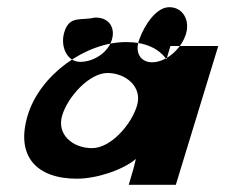

<svg xmlns="http://www.w3.org/2000/svg" viewBox="-20 -655 673 534"><path d="M243 -606C207 -597 173 -613 159 -566C147 -528 165 -483 203 -483C240 -483 280 -508 291 -544C302 -580 281 -608 243 -606ZM451 -635C414 -635 382 -585 368 -547C353 -509 371 -479 408 -482C445 -485 484 -519 497 -560C509 -598 489 -635 451 -635ZM57 -334C91 -447 218 -538 331 -538C383 -538 421 -521 443 -490L454 -527H587L469 -141H338L351 -185L358 -213C320 -181 247 -158 194 -158C81 -158 23 -221 57 -334ZM153 -334C137 -281 182 -243 236 -243C288 -243 345 -308 361 -361C377 -414 329 -452 279 -452C229 -452 169 -387 153 -334Z"/></svg>

Font: Drag You Down
Style: Regular
Weight: 400
Designer: Robert Jablonski
Foundry: Cannot Into Space Fonts
Version: Version 0.97